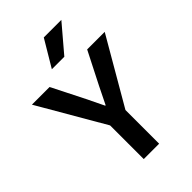

<svg xmlns="http://www.w3.org/2000/svg" viewBox="-300 -1166 1284 1284"><g transform="rotate(-45 342.0 -524.0)"><path d="M-2 -786.1H165L280.3 -557.6Q319.3 -476.6 339.8 -434.6H343.8Q384.8 -516.6 404.3 -557.6L520.5 -786.1H686.5L415 -318.4V0H269.5V-318.4ZM259.8 -859.4 372.1 -1047.9H538.1L377.9 -859.4Z"/></g></svg>

Font: Gothic A1 ExtraBold
Style: Regular
Weight: 800
Designer: HanYang I&C Co.,Ltd.
Foundry: HanYang I&C Co.,Ltd.
Version: Version 2.50